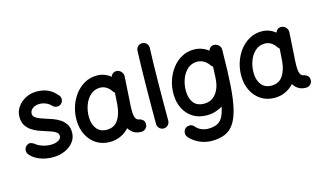

<svg xmlns="http://www.w3.org/2000/svg" viewBox="-107 -1062 2843 1680"><g transform="rotate(-15 1314.5 -222.0)"><path d="M443.8 -390.1Q429.7 -373 408.2 -371.1Q386.7 -369.1 366.7 -382.8Q346.2 -407.2 316.9 -420.4Q287.6 -433.6 255.9 -433.6Q218.8 -433.6 193.8 -414.6Q168.9 -395.5 168.9 -368.7Q168.9 -348.6 184.6 -335.2Q200.2 -321.8 225.1 -312.3Q250 -302.7 277.3 -294.4Q307.6 -285.6 340.8 -273.2Q374 -260.7 402.8 -241.5Q431.6 -222.2 450 -192.6Q468.3 -163.1 468.3 -119.6Q468.3 -71.8 439.5 -33.7Q410.6 4.4 361.3 26.1Q312 47.9 250.5 47.9Q185.5 47.9 129.9 25.1Q74.2 2.4 43.9 -38.1Q31.7 -57.1 36.4 -79.8Q41 -102.5 59.6 -114.7Q78.1 -127.4 95.2 -122.3Q112.3 -117.2 124 -108.9Q145 -89.4 183.3 -75.9Q221.7 -62.5 263.2 -62.5Q302.2 -62.5 329.6 -77.6Q356.9 -92.8 356.9 -117.2Q356.9 -136.7 341.8 -149.4Q326.7 -162.1 302.7 -171.1Q278.8 -180.2 252 -188Q221.7 -197.3 188 -209.7Q154.3 -222.2 124.8 -242.2Q95.2 -262.2 76.7 -292.7Q58.1 -323.2 58.1 -368.7Q58.1 -417 85.7 -457Q113.3 -497.1 159.2 -521Q205.1 -544.9 259.8 -544.9Q318.8 -544.9 361.6 -524.9Q404.3 -504.9 436 -467.3Q453.6 -452.6 455.8 -429.9Q458 -407.2 443.8 -390.1Z M1056.2 33.2Q1016.1 33.2 988.3 16.4Q960.4 -0.5 943.4 -29.8Q910.2 6.8 865.7 27.3Q821.3 47.9 768.1 47.9Q698.7 47.9 646.2 14.2Q593.8 -19.5 564.2 -77.9Q534.7 -136.2 533.7 -209Q532.7 -273.4 552 -333.3Q571.3 -393.1 607.7 -440.7Q644 -488.3 694.3 -516.1Q744.6 -543.9 805.2 -543.9Q841.3 -543.9 872.1 -532.5Q902.8 -521 930.2 -499.5Q935.1 -518.1 951.2 -528.6Q967.3 -539.1 987.3 -536.6Q1010.3 -533.2 1025.6 -514.6Q1041 -496.1 1039.6 -474.1L1025.4 -245.6Q1024.9 -236.3 1023.9 -227.1Q1022.5 -206.5 1022.2 -182.6Q1022 -158.7 1022.9 -143.6Q1024.4 -117.7 1033.9 -98.1Q1043.5 -78.6 1073.2 -74.7Q1087.4 -69.8 1099.6 -58.1Q1111.8 -46.4 1111.8 -22Q1112.3 0.5 1095.7 16.8Q1079.1 33.2 1056.2 33.2ZM769 -62.5Q834.5 -62.5 869.6 -111.3Q904.8 -160.2 912.6 -243.7Q913.1 -247.6 913.1 -251Q913.1 -253.9 913.6 -256.3Q914.1 -258.8 914.1 -261.2L920.4 -357.9Q909.7 -365.2 903.3 -376Q885.7 -402.3 860.8 -418Q835.9 -433.6 804.2 -433.6Q753.9 -433.6 717.8 -401.1Q681.6 -368.7 662.8 -316.9Q644 -265.1 645 -207.5Q646.5 -142.1 678.5 -102.3Q710.4 -62.5 769 -62.5Z M1263.7 -714.4Q1286.6 -713.9 1302 -696.8Q1317.4 -679.7 1316.4 -656.7Q1313.5 -594.7 1311.8 -512Q1310.1 -429.2 1309.1 -338.4Q1308.1 -247.6 1307.9 -159.7Q1307.6 -71.8 1307.6 0Q1307.6 22.5 1291.3 38.8Q1274.9 55.2 1252 55.2Q1229.5 55.2 1213.1 38.8Q1196.8 22.5 1196.8 0Q1196.8 -72.3 1197 -160.2Q1197.3 -248 1198.5 -339.4Q1199.7 -430.7 1201.4 -514.4Q1203.1 -598.1 1206.1 -661.6Q1207 -684.6 1224.1 -700Q1241.2 -715.3 1263.7 -714.4Z M1862.3 -537.1H1863.8Q1867.7 -537.1 1872.1 -536.6Q1882.8 -535.2 1892.6 -529.8Q1919.9 -515.1 1923.3 -488.8Q1925.3 -481.4 1924.8 -474.1L1923.8 -442.9Q1922.4 -274.9 1913.8 -153.1Q1905.3 -31.2 1885.7 50.3Q1866.2 131.8 1833.3 179.9Q1800.3 228 1750.2 248.8Q1700.2 269.5 1629.9 269.5Q1579.1 269.5 1526.1 247.6Q1473.1 225.6 1434.6 183.1Q1419.4 166 1419.7 142.8Q1419.9 119.6 1435.5 104.5Q1452.6 87.9 1476.8 88.4Q1501 88.9 1514.6 105.5Q1538.1 133.8 1568.1 146Q1598.1 158.2 1626.5 158.2Q1672.9 158.2 1704.8 145Q1736.8 131.8 1757.6 97.7Q1778.3 63.5 1790 1Q1760.3 20.5 1724.4 31.2Q1688.5 42 1648.4 42Q1576.7 42 1524.2 9.8Q1471.7 -22.5 1442.6 -79.3Q1413.6 -136.2 1412.1 -209Q1411.1 -273.9 1430.7 -334Q1450.2 -394 1486.6 -441.4Q1522.9 -488.8 1573.2 -516.4Q1623.5 -543.9 1683.6 -543.9Q1755.4 -543.9 1814.9 -498.5Q1818.8 -514.6 1831.5 -524.9Q1844.2 -537.6 1862.3 -537.1ZM1651.4 -62.5Q1719.7 -62.5 1760.5 -116.7Q1801.3 -170.9 1804.7 -261.2L1808.6 -356Q1795.4 -363.8 1788.1 -376Q1771 -401.4 1743.4 -417.5Q1715.8 -433.6 1683.1 -433.6Q1633.8 -433.6 1597.4 -401.6Q1561 -369.6 1542 -317.9Q1522.9 -266.1 1523.9 -207.5Q1525.4 -141.6 1556.6 -102.1Q1587.9 -62.5 1651.4 -62.5Z M2548.3 33.2Q2508.3 33.2 2480.5 16.4Q2452.6 -0.5 2435.5 -29.8Q2402.3 6.8 2357.9 27.3Q2313.5 47.9 2260.3 47.9Q2190.9 47.9 2138.4 14.2Q2085.9 -19.5 2056.4 -77.9Q2026.9 -136.2 2025.9 -209Q2024.9 -273.4 2044.2 -333.3Q2063.5 -393.1 2099.9 -440.7Q2136.2 -488.3 2186.5 -516.1Q2236.8 -543.9 2297.4 -543.9Q2333.5 -543.9 2364.3 -532.5Q2395 -521 2422.4 -499.5Q2427.2 -518.1 2443.4 -528.6Q2459.5 -539.1 2479.5 -536.6Q2502.4 -533.2 2517.8 -514.6Q2533.2 -496.1 2531.7 -474.1L2517.6 -245.6Q2517.1 -236.3 2516.1 -227.1Q2514.6 -206.5 2514.4 -182.6Q2514.2 -158.7 2515.1 -143.6Q2516.6 -117.7 2526.1 -98.1Q2535.6 -78.6 2565.4 -74.7Q2579.6 -69.8 2591.8 -58.1Q2604 -46.4 2604 -22Q2604.5 0.5 2587.9 16.8Q2571.3 33.2 2548.3 33.2ZM2261.2 -62.5Q2326.7 -62.5 2361.8 -111.3Q2397 -160.2 2404.8 -243.7Q2405.3 -247.6 2405.3 -251Q2405.3 -253.9 2405.8 -256.3Q2406.2 -258.8 2406.2 -261.2L2412.6 -357.9Q2401.9 -365.2 2395.5 -376Q2377.9 -402.3 2353 -418Q2328.1 -433.6 2296.4 -433.6Q2246.1 -433.6 2210 -401.1Q2173.8 -368.7 2155 -316.9Q2136.2 -265.1 2137.2 -207.5Q2138.7 -142.1 2170.7 -102.3Q2202.6 -62.5 2261.2 -62.5Z"/></g></svg>

Font: Mikhak SemiBold
Style: Regular
Weight: 600
Designer: Amin Abedi
Version: Version 3.3